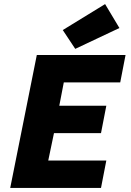

<svg xmlns="http://www.w3.org/2000/svg" viewBox="-20 -919 640 939"><path d="M30 0 160 -650H594L568 -516H292L270 -402H500L474 -268H244L216 -134H500L474 0ZM348 -680 287 -772 494 -899 564 -782Z"/></svg>

Font: Source Code Pro ExtraLight Black
Style: Italic
Weight: 900
Italic angle: -11°
Monospace: yes
Version: Version 1.016;hotconv 1.0.116;makeotfexe 2.5.65601